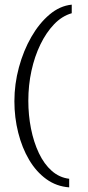

<svg xmlns="http://www.w3.org/2000/svg" viewBox="-20 -686 381 827"><path d="M278 121Q223 117 179.5 85.5Q136 54 105.5 2.5Q75 -49 58.5 -114.5Q42 -180 42 -250Q42 -324 61.5 -396Q81 -468 115 -527Q149 -586 193.5 -623.5Q238 -661 289 -666V-629Q247 -617 213 -581.5Q179 -546 154 -494.5Q129 -443 115.5 -381Q102 -319 102 -252Q102 -190 113.5 -132Q125 -74 147.5 -26.5Q170 21 203 50Q236 79 278 84Z"/></svg>

Font: Alumni Sans Thin
Style: Regular
Weight: 400
Version: Version 1.018